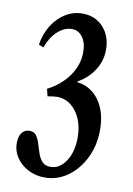

<svg xmlns="http://www.w3.org/2000/svg" viewBox="-88 -828 619 894"><g transform="rotate(10 222.0 -381.0)"><path d="M187 10.5Q143.5 10.5 108.2 -8Q73 -26.5 52.2 -57.2Q31.5 -88 31.5 -125.5Q31.5 -156 44.8 -173.8Q58 -191.5 80.5 -191.5Q102 -191.5 113 -176.5Q124 -161.5 130.5 -139.2Q137 -117 144.5 -95Q152 -73 165.8 -58Q179.5 -43 205.5 -43Q248.5 -43 277.5 -87.5Q306.5 -132 306.5 -198.5Q306.5 -248.5 290 -287Q273.5 -325.5 244.8 -347.5Q216 -369.5 179 -369.5Q170.5 -369.5 158.5 -368Q146.5 -366.5 135 -364L126.5 -398Q190.5 -431.5 226.8 -483.5Q263 -535.5 263 -595Q263 -639.5 243.5 -666Q224 -692.5 193 -692.5Q157 -692.5 125.2 -663Q93.5 -633.5 76.5 -585L53.5 -594.5Q62 -647 87.2 -687Q112.5 -727 149.2 -749.5Q186 -772 229.5 -772Q289.5 -772 327.5 -730.8Q365.5 -689.5 365.5 -624.5Q365.5 -571 336.2 -526.5Q307 -482 260.5 -457V-453Q325 -445.5 364 -391.2Q403 -337 403 -252Q403 -179.5 374 -120Q345 -60.5 296 -25Q247 10.5 187 10.5Z"/></g></svg>

Font: Libre Caslon Condensed Medium
Style: Regular
Weight: 500
Designer: Pablo Impallari, Rodrigo Fuenzalida, Katja Schimmel, Ertekin Erdin
Foundry: Pablo Impallari, Rodrigo Fuenzalida
Version: Version 2.000; ttfautohint (v1.8.4.7-5d5b);gftools[0.9.33]